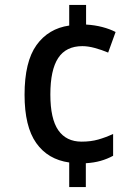

<svg xmlns="http://www.w3.org/2000/svg" viewBox="-20 -744 563 774"><path d="M327 -645Q362 -643 392.5 -635Q423 -627 446 -615L416 -532Q390 -543 362.5 -550.5Q335 -558 312 -558Q246 -558 214.5 -510Q183 -462 183 -363Q183 -265 215 -219Q247 -173 309 -173Q346 -173 376 -181.5Q406 -190 436 -204V-116Q412 -103 385.5 -95.5Q359 -88 326 -86V10H259V-89Q173 -101 126 -167.5Q79 -234 79 -362Q79 -495 127 -562Q175 -629 259 -641V-724H327Z"/></svg>

Font: Noto Sans Gurmukhi UI SemiCondensed Medium
Style: Regular
Weight: 500
Width: 4
Designer: Jelle Bosma - Monotype Design Team
Foundry: Monotype Imaging Inc.
Version: Version 2.004; ttfautohint (v1.8.4.7-5d5b)